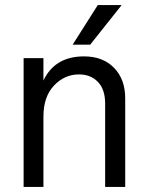

<svg xmlns="http://www.w3.org/2000/svg" viewBox="-20 -736 580 756"><path d="M473 0H394V-328Q394 -384 365.5 -413.5Q337 -443 291 -443Q234 -443 192.5 -399Q151 -355 151 -277V0H73V-507H151V-419Q196 -514 311 -514Q385 -514 429 -469Q473 -424 473 -349ZM335 -560H266L365 -716H459Z"/></svg>

Font: Hind Siliguri
Style: Regular
Weight: 400
Designer: Jyotish Sonowal
Foundry: Indian Type Foundry
Version: Version 1.000;PS 1.0;hotconv 1.0.86;makeotf.lib2.5.63406; tt